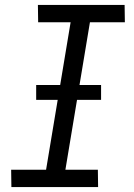

<svg xmlns="http://www.w3.org/2000/svg" viewBox="-20 -755 540 775"><path d="M376 0H26L25 -70H166L265 -665H134L133 -735H483L484 -665H343L244 -70H375ZM388 -352H126V-412H388Z"/></svg>

Font: Iosevka
Style: Italic
Weight: 400
Italic angle: -9°
Monospace: yes
Designer: Belleve Invis
Foundry: Belleve Invis
Version: Version 32.5.0; ttfautohint (v1.8.4)